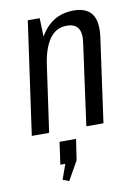

<svg xmlns="http://www.w3.org/2000/svg" viewBox="-88 -607 654 905"><g transform="rotate(-10 239.0 -154.0)"><path d="M346 -386Q354 -435 338.5 -459Q323 -483 284 -483Q233 -483 202 -440Q171 -397 159 -312L115 -245L123 -302Q140 -425 192 -486.5Q244 -548 328 -548Q391 -548 416.5 -510.5Q442 -473 430 -395L375 0H293ZM108 -540H165L170 -388L115 0H32ZM235 50 220 150 169 240 139 229 185 100 215 157H141L156 50Z"/></g></svg>

Font: Pathway Extreme Condensed
Style: Italic
Weight: 400
Width: 3
Italic angle: -8°
Version: Version 1.001;gftools[0.9.26]